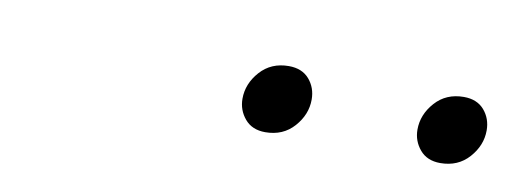

<svg xmlns="http://www.w3.org/2000/svg" viewBox="-26 -754 556 208"><g transform="rotate(10 252.0 -650.5)"><path d="M268 -613Q253.5 -613 245.5 -622.5Q237.5 -632 237.5 -644.5Q237.5 -661 249.5 -674.5Q261.5 -688 281 -688Q295.5 -688 303.5 -678.8Q311.5 -669.5 311.5 -656.5Q311.5 -640 299.5 -626.5Q287.5 -613 268 -613ZM460.5 -613Q446 -613 438 -622.5Q430 -632 430 -644.5Q430 -661 442 -674.5Q454 -688 473.5 -688Q488 -688 496 -678.8Q504 -669.5 504 -656.5Q504 -640 492 -626.5Q480 -613 460.5 -613Z"/></g></svg>

Font: Newsreader Display ExtraLight
Style: Italic
Weight: 275
Italic angle: -17°
Designer: Hugues Gentile
Foundry: Production Type
Version: Version 1.002